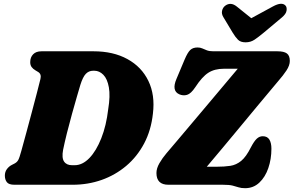

<svg xmlns="http://www.w3.org/2000/svg" viewBox="-20 -969 1540 1007"><path d="M5.5 -48Q5.5 -67.5 16 -81.8Q26.5 -96 41 -103.5L56.5 -111.5Q69 -118 75.5 -129.5Q82 -141 92 -178Q103.5 -219.5 118 -273Q132.5 -326.5 147 -381Q161.5 -435.5 173.5 -481.5Q185.5 -527.5 192 -554.5Q198.5 -580.5 180 -591.5L166 -600Q153 -607.5 145.8 -617.5Q138.5 -627.5 138.5 -643Q138.5 -668.5 153.8 -684.2Q169 -700 197.5 -700H470.5Q574 -700 648.2 -659.2Q722.5 -618.5 758.2 -544.8Q794 -471 782 -373Q772.5 -285.5 735.8 -216.2Q699 -147 641.8 -98.8Q584.5 -50.5 512.8 -25.2Q441 0 361 0H56Q26 0 15.8 -13.8Q5.5 -27.5 5.5 -48ZM371.5 -102.5Q412.5 -102.5 448.8 -140Q485 -177.5 511.2 -243.8Q537.5 -310 547.5 -396Q559 -466 551 -510.8Q543 -555.5 522 -576.8Q501 -598 475 -598H468.5Q446 -598 430.2 -581.8Q414.5 -565.5 401.5 -524Q396 -505.5 384 -464.5Q372 -423.5 357.8 -372.2Q343.5 -321 331 -270.8Q318.5 -220.5 311 -183.5Q303 -141 316 -121.8Q329 -102.5 358 -102.5ZM1149.5 0H863.5Q800.5 0 800.5 -61.5Q800.5 -86 816.2 -113.2Q832 -140.5 853 -165Q873 -188.5 907.8 -229.5Q942.5 -270.5 985.2 -321.2Q1028 -372 1072.5 -424.8Q1117 -477.5 1157.2 -525.5Q1197.5 -573.5 1227 -608.5H1155Q1105.5 -608.5 1072.8 -587.5Q1040 -566.5 1004.5 -512Q981.5 -477.5 961 -471.5Q940.5 -465.5 920 -474.5Q879 -493 905.5 -555L948 -656Q964 -694 978 -707Q992 -720 1016 -720Q1030.5 -720 1041.2 -715Q1052 -710 1065.2 -705Q1078.5 -700 1099 -700H1435Q1469 -700 1484.5 -688.8Q1500 -677.5 1500 -649.5Q1500 -626 1482.5 -599.5Q1465 -573 1439.5 -544Q1427 -529 1397 -493.2Q1367 -457.5 1326.2 -408.5Q1285.5 -359.5 1239.8 -304.2Q1194 -249 1148.5 -194.5Q1103 -140 1064.5 -94.5H1115.5Q1157 -94.5 1188 -99.2Q1219 -104 1245 -125.2Q1271 -146.5 1296 -196.5Q1313 -229 1327 -241.8Q1341 -254.5 1358 -254.5Q1382 -254.5 1392.8 -237Q1403.5 -219.5 1403.5 -189Q1403.5 -134.5 1387.2 -87.2Q1371 -40 1340 -11Q1309 18 1265.5 18Q1245 18 1231.5 13.5Q1218 9 1200.2 4.5Q1182.5 0 1149.5 0ZM1363 -797.5Q1336 -775 1315.2 -761Q1294.5 -747 1268 -747Q1241.5 -747 1228 -760.8Q1214.5 -774.5 1200.5 -797.5L1151 -880Q1141 -897 1144.8 -913Q1148.5 -929 1160.5 -938.5Q1189.5 -960.5 1221.5 -935L1298 -873.5L1411 -935Q1459.5 -961.5 1478.5 -938.5Q1485.5 -929.5 1482.8 -912.5Q1480 -895.5 1458.5 -877.5Z"/></svg>

Font: Fraunces 72pt S100 Black
Style: Italic
Weight: 900
Italic angle: -16°
Version: Version 1.000; ttfautohint (v1.8.3)